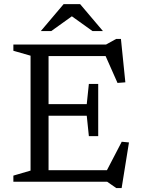

<svg xmlns="http://www.w3.org/2000/svg" viewBox="-20 -904 700 955"><path d="M468.5 -486.5V-357V-227H422L411.5 -328.5H167.5V-386H411.5L422 -486.5ZM603.5 -494.5 564.5 -491.5 496 -646 527.5 -625H167.5V-682.5H507.5L558 -710.5H581.5ZM500 -34.5 585.5 -199 621.5 -195.5 585 31.5H558.5L513 0H167.5V-57.5H526.5ZM46.5 0V-30.5L132 -55.5V-627L46.5 -651.5V-682.5H221.5V0ZM329 -829H346L235 -749.5H183L296.5 -883.5H378.5L492 -749.5H440Z"/></svg>

Font: Newsreader
Style: Regular
Weight: 400
Designer: Hugues Gentile
Foundry: Production Type
Version: Version 1.003